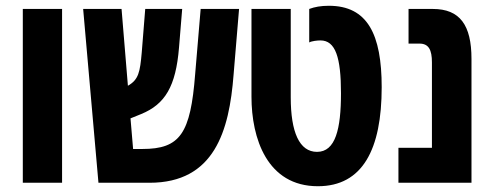

<svg xmlns="http://www.w3.org/2000/svg" viewBox="-20 -633 1707 665"><path d="M59 0H195V-602H59Z M321 0H498C723 0 774 -180 789 -374L808 -602H675L656 -377C640 -170 604 -117 473 -117H441L432 -223L469 -238C552 -272 589 -334 600 -468L611 -602H483L471 -452C465 -383 460 -357 423 -336L401 -602H268Z M1081 12C1236 12 1302 -116 1302 -331C1302 -514 1253 -613 1119 -613C1091 -613 1070 -609 1051 -602V-486C1060 -491 1079 -493 1090 -493C1142 -493 1161 -434 1161 -310C1161 -186 1142 -107 1078 -107C1017 -107 987 -175 987 -296V-602H851V-298C851 -154 905 12 1081 12Z M1360 0H1613V-429C1613 -546 1573 -602 1479 -602H1395V-482H1433C1465 -482 1476 -460 1476 -417V-121H1360Z"/></svg>

Font: Noto Sans Hebrew ExtraCondensed
Style: Bold
Weight: 700
Width: 2
Designer: Monotype Design Team
Foundry: Monotype Imaging Inc.
Version: Version 2.004